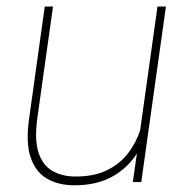

<svg xmlns="http://www.w3.org/2000/svg" viewBox="-20 -548 573 578"><path d="M454.1 -528.3H479.5L405.3 0H379.9L392.1 -85.9Q363.8 -41.5 317.1 -15.9Q270.5 9.8 204.6 9.8Q155.8 9.8 121.3 -10.3Q86.9 -30.3 72 -74.7Q57.1 -119.1 67.9 -192.9L114.7 -528.3H139.6L92.3 -191.9Q83.5 -127.4 95.9 -88.9Q108.4 -50.3 137.9 -33.4Q167.5 -16.6 207.5 -16.6Q263.7 -16.6 302.2 -35.6Q340.8 -54.7 365.2 -86.2Q389.6 -117.7 401.9 -155.8Z"/></svg>

Font: Robert Sans Thin
Style: Italic
Weight: 100
Italic angle: -8°
Designer: Christian Robertson (extended by Adam Twardoch)
Foundry: Google
Version: Version 12.135;April 2, 2019;FontCreator 11.5.0.2425 64-bit;